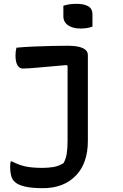

<svg xmlns="http://www.w3.org/2000/svg" viewBox="-20 -783 640 1003"><path d="M333 -544Q439 -544 439 -495V-47Q439 70 375.5 135Q312 200 205 200Q142 200 106 190.5Q70 181 56 166Q43 154 38 134Q33 114 33 90Q33 73 36 60H42Q78 79 113 86.5Q148 94 203 94Q231 94 259 89.5Q287 85 312 69Q324 48 328.5 20.5Q333 -7 333 -50V-440L327 -443Q233 -435 179 -430Q125 -425 99 -425Q82 -425 71.5 -442Q61 -459 61 -493Q61 -516 66 -534Q110 -538 158 -540Q206 -542 251.5 -543Q297 -544 333 -544ZM311 -753Q341 -763 380 -763Q418 -763 440.5 -750.5Q463 -738 463 -708V-644Q437 -634 400 -634Q360 -634 335.5 -651Q311 -668 311 -698Z"/></svg>

Font: Recursive Mn Csl St Med
Style: Regular
Weight: 500
Monospace: yes
Version: Version 1.079;hotconv 1.0.112;makeotfexe 2.5.65598; ttfautoh